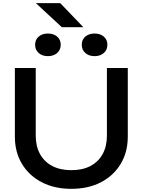

<svg xmlns="http://www.w3.org/2000/svg" viewBox="-20 -1180 902 1214"><path d="M206 -322Q206 -255 233 -206Q260 -157 310.5 -130.5Q361 -104 431 -104Q502 -104 552 -130.5Q602 -157 629 -206Q656 -255 656 -322V-750H788V-317Q788 -218 743 -143.5Q698 -69 618 -27.5Q538 14 431 14Q325 14 244.5 -27.5Q164 -69 119 -143.5Q74 -218 74 -317V-750H206ZM283 -825Q247 -825 224.5 -845Q202 -865 202 -897Q202 -929 224.5 -948.5Q247 -968 283 -968Q319 -968 341.5 -948.5Q364 -929 364 -897Q364 -865 341.5 -845Q319 -825 283 -825ZM578 -825Q542 -825 519.5 -845Q497 -865 497 -897Q497 -929 519.5 -948.5Q542 -968 578 -968Q614 -968 636.5 -948.5Q659 -929 659 -897Q659 -865 636.5 -845Q614 -825 578 -825ZM361 -1160 507 -1008H371L207 -1160Z"/></svg>

Font: Unbounded
Style: Regular
Weight: 400
Designer: Luke Prowse, Jean-Baptiste Morizot, Fátima Lázaro, Florian Runge
Foundry: NaN
Version: Version 1.701;gftools[0.9.28.dev5+ged2979d]